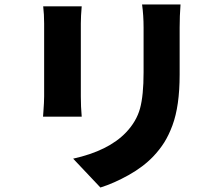

<svg xmlns="http://www.w3.org/2000/svg" viewBox="-20 -771 996 853"><path d="M171.9 -742.9H343Q339.1 -698.5 339.1 -666.9V-342Q339.1 -298.3 343 -252.8H171.2Q171.5 -257.8 172.9 -276.5Q174.4 -295.1 175.2 -312.7Q176.1 -330.3 176.1 -343V-666.9Q176.1 -706.7 171.9 -742.9ZM611.2 -751.1H782Q778.1 -699.6 778.1 -648.1V-440Q778.1 -369.7 770.1 -313.4Q762.1 -257.1 746.1 -214Q730.1 -170.8 709.9 -138.5Q689.6 -106.2 660.9 -76Q616.5 -29.5 551.3 6.9Q486.2 43.3 426.1 62.1L305 -66.1Q462 -100.9 540.1 -182.9Q586.3 -231.5 602.1 -289.1Q617.9 -346.6 617.9 -449.9V-648.1Q617.9 -702.8 611.2 -751.1Z"/></svg>

Font: Karasuma Gothic
Style: Black
Weight: 900
Designer: Rasmus Andersson / Ryoko Nishizuka
Foundry: Genbu
Version: Version 1.00